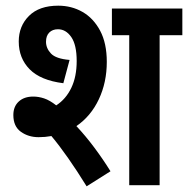

<svg xmlns="http://www.w3.org/2000/svg" viewBox="-20 -652 662 676"><path d="M116 -169Q80 -169 53.5 -188Q27 -207 27 -247Q27 -277 46 -294.5Q65 -312 97 -312Q116 -312 135.5 -305.5Q155 -299 178 -281Q212 -303 231 -342.5Q250 -382 250 -437Q250 -494 231 -521.5Q212 -549 184 -549Q165 -549 153.5 -537.5Q142 -526 142 -505Q142 -482 159.5 -463.5Q177 -445 225 -441L203 -359Q123 -369 84.5 -408Q46 -447 46 -506Q46 -560 82 -596Q118 -632 185 -632Q232 -632 270.5 -610Q309 -588 332.5 -544Q356 -500 356 -434Q356 -362 328 -302.5Q300 -243 249 -208Q281 -174 312 -132.5Q343 -91 369 -49L285 4Q217 -106 161 -173Q139 -169 116 -169ZM542 -528V0H435V-528H374V-622H622V-528Z"/></svg>

Font: Noto Sans Condensed SemiBold
Style: Italic
Weight: 600
Width: 3
Italic angle: -12°
Designer: Monotype Design Team
Foundry: Monotype Imaging Inc.
Version: Version 2.013; ttfautohint (v1.8.4.7-5d5b)